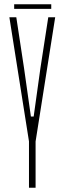

<svg xmlns="http://www.w3.org/2000/svg" viewBox="-20 -881 303 901"><path d="M116 0V-216.5V-217.5L24 -800H56.5L93 -560L125 -334H138L169.5 -560L206.5 -800H239L147 -217V-216V0ZM46.5 -861H220.5V-839.5H46.5Z"/></svg>

Font: Big Shoulders Display ExtraLight
Style: Regular
Weight: 250
Designer: Patric King
Foundry: XO Type Co
Version: Version 2.002